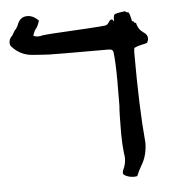

<svg xmlns="http://www.w3.org/2000/svg" viewBox="-51 -744 703 791"><g transform="rotate(-5 300.5 -348.0)"><path d="M471.2 0.5Q452.6 0.5 436.5 -7.8Q426.8 -11.7 426.8 -20.5Q426.8 -22.9 428.7 -29.3Q440.9 -54.7 440.9 -77.6Q440.9 -88.9 438.5 -100.1Q434.1 -140.6 434.1 -180.7Q434.1 -264.2 437 -298.3Q437.5 -309.1 437.5 -397.5Q437.5 -471.7 432.6 -514.6Q431.6 -530.8 414.1 -530.8Q181.6 -530.8 168.5 -531.7Q148.9 -532.2 93.3 -536.6Q47.4 -542 16.1 -576.2Q8.8 -583 8.8 -592.8Q8.8 -610.4 20 -620.1Q23.4 -623 28.8 -633.5Q34.2 -644 39.6 -648.4Q45.9 -656.2 49.8 -667Q61.5 -697.3 90.8 -697.3Q115.2 -697.3 137.2 -674.8Q129.9 -650.9 122.3 -642.8Q114.7 -634.8 108.9 -614.3Q117.7 -609.9 126.5 -609.9Q140.6 -609.9 143.1 -612.3Q155.3 -614.3 190.9 -616.7Q382.3 -627 405.8 -630.4Q416.5 -631.3 422.9 -642.3Q429.2 -653.3 436 -653.3Q438.5 -653.3 440.2 -650.9Q441.9 -648.4 442.9 -646.7Q443.8 -645 444.3 -645Q445.3 -645 445.3 -653.8Q445.3 -667 449.2 -672.1Q453.1 -677.2 493.7 -682.1Q499 -676.8 503.9 -676.8L507.3 -676.3Q511.2 -672.4 513.9 -661.1Q516.6 -649.9 519 -639.2Q526.4 -637.7 526.4 -635Q526.4 -632.3 535.2 -629.4Q540.5 -603 563 -587.9Q578.6 -578.1 578.6 -563Q578.6 -554.7 573.2 -544.4Q558.1 -539.6 549.8 -538.6Q533.2 -535.2 519 -528.3Q517.1 -517.1 517.1 -506.8Q517.1 -281.2 529.8 -142.1L530.3 -132.3Q529.3 -82.5 506.8 -44.9Q492.7 -21 484.9 -1Q478 0.5 471.2 0.5Z"/></g></svg>

Font: Kurland
Style: Regular
Weight: 400
Designer: GGBot
Version: 0.22